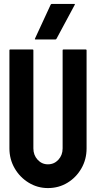

<svg xmlns="http://www.w3.org/2000/svg" viewBox="-20 -948 500 978"><path d="M224 10Q171 10 126 -17.5Q81 -45 54.5 -91Q28 -137 28 -192V-692Q28 -696 32 -696H146Q150 -696 150 -692V-192Q150 -158 171.5 -134.5Q193 -111 224 -111Q256 -111 277.5 -134.5Q299 -158 299 -192V-692Q299 -696 303 -696H417Q421 -696 421 -692V-192Q421 -136 394.5 -90Q368 -44 323.5 -17Q279 10 224 10ZM160 -747Q156 -747 158 -751L238 -924Q240 -928 244 -928H359Q363 -928 361 -924L268 -751Q266 -747 262 -747Z"/></svg>

Font: AL Dynamic
Style: Regular
Weight: 400
Version: Version 1.000; ttfautohint (v1.8.2) -l 8 -r 50 -G 200 -x 14 